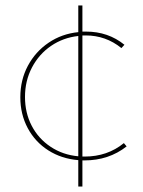

<svg xmlns="http://www.w3.org/2000/svg" viewBox="-20 -579 521 699"><path d="M287 5H280V100H265V4Q204 -1 156 -31.5Q108 -62 81 -112.5Q54 -163 54 -225Q54 -288 81.5 -339.5Q109 -391 157 -423.5Q205 -456 265 -462V-559H280V-464H293Q374 -464 433 -416L422 -404Q365 -450 292 -450H280V-9H288Q371 -9 431 -58L441 -46Q376 5 287 5ZM265 -10V-448Q210 -442 166 -412Q122 -382 96.5 -333.5Q71 -285 71 -226Q71 -168 95.5 -121Q120 -74 164.5 -44.5Q209 -15 265 -10Z"/></svg>

Font: Ysabeau SC Thin
Style: Regular
Weight: 200
Designer: Christian Thalmann (Catharsis Fonts)
Version: Version 0.003